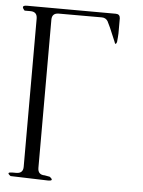

<svg xmlns="http://www.w3.org/2000/svg" viewBox="-52 -796 605 813"><g transform="rotate(5 250.0 -389.5)"><path d="M407.2 -752.9Q424.8 -752.9 425.8 -735.4V-670.9L424.8 -654.3L422.9 -633.8Q417 -617.2 412.1 -634.8L387.7 -692.4L375 -718.8Q366.2 -732.4 349.6 -732.4H167Q137.7 -732.4 137.7 -704.1V-74.2Q137.7 -44.9 167 -44.9L188.5 -41Q210.9 -24.4 182.6 -24.4L23.4 -29.3Q1 -44.9 29.3 -44.9H45.9Q75.2 -44.9 75.2 -73.2V-703.1Q75.2 -732.4 45.9 -732.4H21.5Q1 -753.9 30.3 -753.9Z"/></g></svg>

Font: B2 Hana
Style: Regular
Weight: 500
Version: 2020-08-05; (max)